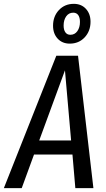

<svg xmlns="http://www.w3.org/2000/svg" viewBox="-49 -979 551 999"><path d="M328 -175H128L64 0H-29L244 -689H357L437 0H343ZM321 -248 289 -613 155 -248ZM422 -866Q422 -817 391.5 -784.5Q361 -752 314 -752Q275 -752 251 -778Q227 -804 227 -845Q227 -894 257.5 -926.5Q288 -959 335 -959Q374 -959 398 -933Q422 -907 422 -866ZM282 -846Q282 -824 291 -811Q300 -798 317 -798Q340 -798 353.5 -817Q367 -836 367 -865Q367 -888 358 -900.5Q349 -913 332 -913Q309 -913 295.5 -894Q282 -875 282 -846Z"/></svg>

Font: Fira Sans Compressed
Style: Italic
Weight: 400
Width: 1
Italic angle: -8°
Designer: bBox Type GmbH & Carrois Corporate GbR & Edenspiekermann AG
Foundry: bBox Type GmbH & Carrois Corporate GbR & Edenspiekermann AG
Version: Version 4.301